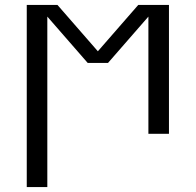

<svg xmlns="http://www.w3.org/2000/svg" viewBox="-20 -540 790 775"><path d="M88 215V-520H212L375 -333L538 -520H662V0H579V-473L416 -286H334L171 -473V215Z"/></svg>

Font: Zed Sans Extended
Style: Regular
Weight: 400
Width: 7
Designer: Belleve Invis
Foundry: Belleve Invis
Version: Version 1.0.0; ttfautohint (v1.8.4)